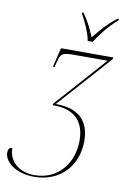

<svg xmlns="http://www.w3.org/2000/svg" viewBox="-168 -830 774 1135"><g transform="rotate(10 219.0 -263.0)"><path d="M292 -606H322C352 -653 393 -708 451 -758V-766H443C382 -719 344 -671 311 -631C290 -681 273 -717 239 -766H231V-758C254 -719 285 -650 292 -606ZM119 240C274 240 375 130 375 -19C375 -156 291 -206 171 -206L456 -525L458 -536H144L116 -420H126L129 -433C147 -509 154 -511 236 -511H428L156 -206L154 -196H162C278 -196 347 -138 347 -17C347 120 260 230 119 230C25 230 -37 173 -37 95C-54 95 -62 107 -62 126C-62 181 6 240 119 240Z"/></g></svg>

Font: Noto Serif Display Thin
Style: Italic
Weight: 100
Italic angle: -12°
Designer: Monotype Design Team
Foundry: Monotype Imaging Inc.
Version: Version 2.009